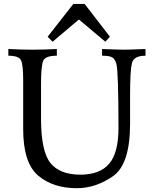

<svg xmlns="http://www.w3.org/2000/svg" viewBox="-20 -943 785 978"><path d="M371.6 15.6Q249.5 15.6 173.8 -49.1Q98.1 -113.8 98.1 -285.2V-535.6Q98.1 -610.4 87.6 -634.8Q77.1 -659.2 22.5 -659.2V-693.4Q91.3 -689.9 143.1 -689.9Q204.1 -689.9 269.5 -693.4V-659.2Q211.9 -659.2 200.4 -633.8Q189 -608.4 189 -513.7V-339.4Q189 -173.3 236.3 -113.5Q283.7 -53.7 389.2 -53.2Q489.7 -53.7 536.6 -109.6Q583.5 -165.5 583.5 -290Q583.5 -576.7 572.8 -617.7Q565.9 -641.6 552.2 -650.4Q538.6 -659.2 500 -659.2V-693.4Q584.5 -689.9 610.4 -689.9Q636.7 -689.9 721.2 -693.4V-659.2Q661.1 -659.2 651.9 -621.1Q642.6 -583 642.6 -459V-312.5Q642.6 -105.5 554.7 -44.9Q466.8 15.6 371.6 15.6ZM516.6 -730.5 381.8 -843.8 248 -730.5 222.7 -755.9 353.5 -922.9H411.1L540 -755.9Z"/></svg>

Font: Almanac
Style: Regular
Weight: 400
Designer: Eden's Almanac
Version: Version 3.501;March 28, 2021;FontCreator 13.0.0.2683 64-bit